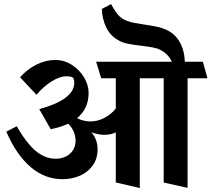

<svg xmlns="http://www.w3.org/2000/svg" viewBox="-20 -886 1050 953"><path d="M1009.8 -497.6H911.1V46.4L792.5 20V-497.6H783.7H673.8V47.4L554.7 19.5V-229Q541.5 -222.7 527.6 -219.7Q513.7 -216.8 496.1 -216.8Q470.7 -216.8 434.1 -229Q464.4 -192.9 464.4 -145Q464.4 -98.1 440.2 -64.5Q416 -30.8 376.2 -13.7Q336.4 3.4 290 3.4Q203.1 3.4 132.6 -56.4Q62 -116.2 11.2 -232.4L63 -259.3Q111.8 -174.8 157.7 -136.5Q203.6 -98.1 255.9 -98.1Q284.7 -98.1 307.1 -109.4Q329.6 -120.6 342.3 -140.6Q355 -160.6 355 -186Q355 -235.4 318.8 -272Q280.3 -254.4 231.9 -244.6L174.8 -344.2Q259.3 -367.2 303.7 -399.9Q348.1 -432.6 348.6 -473.1Q348.6 -492.7 342.3 -500Q336.4 -507.3 308.6 -507.3Q276.9 -507.3 236.1 -481.9Q195.3 -456.5 161.1 -415.5L79.6 -502.4Q114.7 -542.5 161.1 -565.4Q207.5 -588.4 253.9 -588.4Q298.3 -588.4 336.4 -564.2Q374.5 -540 397.2 -502Q419.9 -463.9 419.9 -424.8Q419.9 -346.7 362.3 -299.3Q396 -283.2 429.2 -283.2Q463.4 -283.2 497.1 -300.3Q530.8 -317.4 554.7 -347.2V-497.6H482.4L457 -579.6H833.5Q823.2 -599.6 810.5 -613Q797.9 -626.5 776.9 -637.7Q762.2 -646 740.5 -650.1Q718.8 -654.3 683.1 -658.7Q643.6 -663.1 616.5 -668.5Q589.4 -673.8 569.3 -685.1Q525.9 -709 506.1 -752.4Q486.3 -795.9 485.8 -841.8L531.2 -865.7Q552.7 -826.7 568.8 -809.3Q585 -792 609.9 -782.7Q625.5 -776.4 643.8 -772.9Q662.1 -769.5 695.8 -764.2Q732.9 -758.8 758.3 -753.4Q783.7 -748 805.2 -738.3Q848.1 -719.2 871.8 -677.7Q895.5 -636.2 897.5 -579.6H986.8Z"/></svg>

Font: Vesper Libre
Style: Bold
Weight: 700
Designer: Robert Keller & Kimya Gandhi
Foundry: Mota Italic
Version: Version 1.058